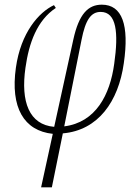

<svg xmlns="http://www.w3.org/2000/svg" viewBox="-20 -563 589 822"><path d="M156 239H202L249 8C400 -5 487 -128 510 -292C534 -456 503 -543 416 -543C357 -543 318 -503 294 -394L212 -20C105 -29 68 -127 89 -273C104 -380 139 -476 219 -529L211 -541C147 -511 69 -424 48 -273C24 -103 82 -3 206 10ZM329 -392C346 -479 370 -512 411 -512C479 -512 488 -423 469 -290C451 -157 390 -39 255 -22Z"/></svg>

Font: Noto Serif Condensed ExtraLight
Style: Italic
Weight: 200
Width: 3
Italic angle: -12°
Designer: Monotype Design Team
Foundry: Monotype Imaging Inc.
Version: Version 2.013